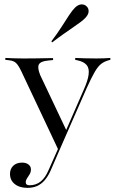

<svg xmlns="http://www.w3.org/2000/svg" viewBox="-20 -683 539 895"><path d="M250.8 12.9 78.2 -353.2Q69.4 -371 62.1 -381Q54.8 -391.1 45.6 -396Q36.3 -400.8 20.2 -402.4L4.8 -404V-412.9Q21.8 -412.1 42.3 -411.3Q62.9 -410.5 86.3 -410.5H90.3H96Q123.4 -410.5 147.6 -410.9Q171.8 -411.3 191.5 -411.7Q211.3 -412.1 227.4 -412.1V-403.2L204.8 -400.8Q169.4 -397.6 161.3 -382.7Q153.2 -367.7 167.7 -332.3L291.1 -71.8L280.6 -58.9L368.5 -260.5Q389.5 -306.5 393.1 -335.5Q396.8 -364.5 383.9 -379.8Q371 -395.2 341.9 -401.6L330.6 -404V-412.9Q346.8 -412.1 373 -411.3Q399.2 -410.5 429.8 -410.5Q451.6 -410.5 467.7 -411.3Q483.9 -412.1 494.4 -412.9V-404L487.9 -402.4Q466.9 -396.8 452 -385.5Q437.1 -374.2 421.8 -348Q406.5 -321.8 383.9 -271.8L258.9 12.9ZM108.1 192.7Q71 192.7 48.8 175Q26.6 157.3 26.6 127.4Q26.6 104 41.9 89.5Q57.3 75 83.1 75Q101.6 75 112.9 83.9Q124.2 92.7 124.2 106.5Q124.2 119.4 118.1 129.4Q112.1 139.5 106 148.4Q100 157.3 100 166.9Q100 180.6 117.7 180.6Q147.6 180.6 169.4 163.3Q191.1 146 206.5 109.7L258.1 -6.5L265.3 -1.6L215.3 113.7Q203.2 140.3 187.5 158.1Q171.8 175.8 152.4 184.3Q133.1 192.7 108.1 192.7ZM223.4 -485.5 219.4 -490.3Q247.6 -527.4 266.9 -557.7Q286.3 -587.9 301.2 -610.9Q316.1 -633.9 329.8 -647.6Q345.2 -662.1 359.7 -662.5Q374.2 -662.9 383.9 -653.2Q393.5 -644.4 393.1 -629.8Q392.7 -615.3 378.2 -600Q369.4 -590.3 354.4 -579.4Q339.5 -568.5 319.8 -554.8Q300 -541.1 275.8 -524.2Q251.6 -507.3 223.4 -485.5Z"/></svg>

Font: Playfair 144pt SemiExpanded Light
Style: Regular
Weight: 300
Width: 6
Designer: Claus Eggers Sørensen
Foundry: Claus Eggers Sørensen
Version: Version 2.203